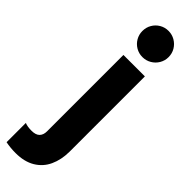

<svg xmlns="http://www.w3.org/2000/svg" viewBox="-368 -768 977 977"><g transform="rotate(45 121.0 -279.0)"><path d="M-35.2 209V70.3Q-17.1 78.1 13.7 78.1Q43.5 78.1 57.4 64Q71.3 49.8 71.3 24.4V-525.4H225.6V16.6Q225.1 75.2 204.3 120.1Q183.6 165 141.1 190.4Q98.6 215.8 36.1 215.8Q-1 215.8 -35.2 209ZM53.2 -679.7Q53.2 -706.1 65.7 -727.5Q78.1 -749 99.6 -761.7Q121.1 -774.4 147 -774.4Q172.9 -774.4 194.6 -761.7Q216.3 -749 229 -727.5Q241.7 -706.1 241.7 -679.7Q241.7 -654.3 229 -632.8Q216.3 -611.3 194.6 -598.6Q172.9 -585.9 147 -585.9Q121.1 -585.9 99.6 -598.6Q78.1 -611.3 65.7 -632.8Q53.2 -654.3 53.2 -679.7Z"/></g></svg>

Font: Reddit Sans Vanilla ExtraBold
Style: Regular
Weight: 800
Designer: Stephen Hutchings
Foundry: Reddit
Version: Version 1.013